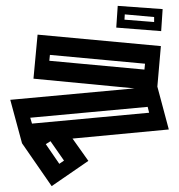

<svg xmlns="http://www.w3.org/2000/svg" viewBox="-20 -493 610 654"><path d="M55 -5 15 -153 438 -192 94 -225 108 -375 528 -336 516 -198 555 -52 227 -21 281 55 156 141 55 -5ZM148 -286 472 -256 474 -276 150 -306ZM483 -129 83 -92 89 -72 488 -109ZM136 -2 182 65 198 54 152 -12ZM529 -387 376 -399 381 -473 534 -462ZM505 -418V-435L405 -444L404 -426Z"/></svg>

Font: Blaka Hollow
Style: Regular
Weight: 400
Designer: Mohamed Gaber
Foundry: Kief Type Foundry
Version: Version 1.003; ttfautohint (v1.8.4.7-5d5b)